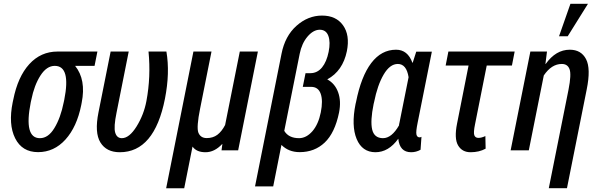

<svg xmlns="http://www.w3.org/2000/svg" viewBox="-20 -804 3190 1027"><path d="M144.5 -256.8Q106.4 -64.9 193.4 -64.9Q238.3 -64.9 271 -119.1Q304.2 -173.3 320.8 -256.8L323.7 -270Q359.9 -451.7 272.9 -451.7Q229.5 -451.7 196.3 -399.9Q163.1 -348.1 147.5 -270ZM47.9 -256.8 50.8 -270Q75.2 -393.6 136.7 -460.9Q198.2 -528.3 288.1 -528.3H501L485.8 -451.7H381.8Q441.4 -377.9 417 -254.9L414.6 -242.2Q391.1 -125 330.1 -57.6Q269 9.8 183.6 9.8Q98.1 9.8 61 -64.5Q23.9 -138.7 47.9 -256.8Z M631.8 -64.9Q671.4 -64.9 710.4 -127.4Q749.5 -190.4 763.2 -263.7Q787.6 -393.6 774.4 -528.3H870.1Q889.6 -414.6 862.3 -275.9Q805.7 10.3 620.6 10.3Q549.3 10.3 517.1 -42Q484.9 -94.2 506.8 -203.1L571.8 -528.3H668.5L603.5 -202.1Q587.4 -124.5 596.2 -94.7Q605 -64.9 631.8 -64.9Z M1184.1 -135.3 1262.7 -528.3H1359.4L1253.9 0H1165L1169.4 -33.2L1168.5 -33.7Q1127.4 10.3 1079.1 10.3Q1030.8 10.3 1009.8 -20L965.3 203.1H868.7L1014.6 -528.3H1111.3L1050.3 -222.7Q1030.3 -124 1041 -94.7Q1052.7 -65.4 1085.9 -65.4Q1119.1 -65.4 1142.6 -83Q1166 -100.6 1184.1 -135.3Z M1580.1 -64.9Q1619.1 -65.4 1651.4 -102.5Q1683.1 -139.6 1695.8 -202.6Q1708.5 -265.6 1695.3 -302.7Q1682.1 -339.8 1643.1 -339.4H1599.6L1614.3 -412.6H1641.1Q1677.7 -413.1 1702.6 -443.4Q1727.1 -473.6 1737.8 -526.4Q1748.5 -579.1 1736.3 -612.3Q1724.1 -645 1689.9 -645Q1655.8 -644.5 1625 -608.4Q1594.2 -572.3 1583 -516.1L1500.5 -104Q1523.9 -64.9 1580.1 -64.9ZM1583 9.8Q1523.9 9.8 1485.4 -28.8L1441.4 192.9H1344.2L1485.8 -516.1Q1504.4 -611.3 1565.9 -666Q1627.4 -720.7 1702.6 -720.7Q1777.8 -720.7 1814.9 -668.5Q1852.5 -616.2 1835.4 -530.3Q1813.5 -424.3 1730.5 -379.4Q1771.5 -357.4 1788.6 -310.5Q1805.7 -263.7 1793.5 -201.7Q1771 -92.8 1716.8 -41.5Q1662.6 9.8 1583 9.8Z M2028.3 -64.9Q2075.2 -64.9 2114.3 -133.3Q2114.3 -138.7 2116.7 -147.5L2165.5 -391.1Q2154.3 -461.9 2107.9 -461.9Q2065.4 -461.9 2032.2 -405.3Q1999 -348.6 1981 -257.8L1978.5 -247.6Q1960 -157.2 1970.7 -111.3Q1981.4 -65.4 2028.3 -64.9ZM2098.6 -538.1Q2160.6 -538.1 2186 -468.3H2187.5L2206.5 -527.8H2290L2213.9 -147.5Q2204.1 -99.6 2207.5 -84.5Q2210.9 -69.3 2224.6 -69.3Q2229.5 -69.3 2234.4 -72.3L2229.5 -2.9Q2205.6 10.3 2179.2 10.3Q2117.7 10.3 2110.4 -62Q2058.6 10.3 1987.8 10.3Q1917 9.8 1887.7 -60.5Q1858.4 -130.9 1881.8 -247.6L1884.3 -257.8Q1911.6 -395.5 1965.8 -466.8Q2020 -538.1 2098.6 -538.1Z M2576.2 -76.2 2577.6 -8.8Q2543 10.3 2497.1 10.3Q2451.7 10.3 2430.2 -26.4Q2408.7 -63 2424.8 -143.1L2486.3 -453.6H2363.8L2378.4 -528.3H2732.9L2718.3 -453.6H2583.5L2521 -139.6Q2511.7 -94.7 2517.1 -80.6Q2522.5 -66.4 2539.1 -66.4Q2555.7 -66.4 2576.2 -76.2Z M3027.8 -538.1Q3088.4 -538.1 3114.7 -487.8Q3141.1 -437.5 3118.2 -325.2L3012.7 202.6H2915.5L3021 -324.7Q3037.1 -406.2 3026.4 -434.1Q3016.1 -461.9 2984.9 -461.9Q2930.2 -461.9 2888.7 -400.4L2808.6 0H2711.4L2816.9 -528.3H2905.8L2897.5 -462.4L2898.9 -461.9Q2953.1 -538.1 3027.8 -538.1ZM3031.2 -783.7H3125L3016.6 -609.9H2970.2Z"/></svg>

Font: RobotoCondensed-Italic
Style: Italic
Weight: 400
Designer: Google
Version: Version 1.200311; 2013